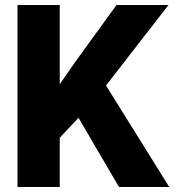

<svg xmlns="http://www.w3.org/2000/svg" viewBox="-20 -748 697 768"><path d="M50 -728H219V-411L280 -499L446 -728H654L404 -406L657 0H456L294 -277L219 -197V0H50Z"/></svg>

Font: Freesentation 9 Black
Style: Regular
Weight: 900
Designer: glyphs from Roboto by Christian Robertson / Hangul glyphs from Noto Sans CJK(Source Han Sans) by Jang Soo-young and Kang
Foundry: PT&
Version: Version 2.001